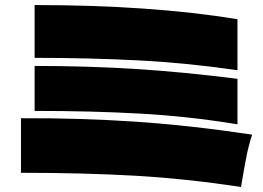

<svg xmlns="http://www.w3.org/2000/svg" viewBox="-20 -746 1040 760"><path d="M117 -726Q577 -726 920 -670V-468Q722 -497 527.5 -507Q333 -517 117 -517ZM117 -485Q325 -485 516 -473Q707 -461 920 -434V-254Q724 -286 532 -296.5Q340 -307 117 -307ZM63 -278Q297 -279 514.5 -264.5Q732 -250 978 -213Q964 -170 955 -124Q946 -78 934 -6Q715 -39 513.5 -50.5Q312 -62 63 -62Z"/></svg>

Font: Dela Gothic One
Style: Regular
Weight: 400
Designer: aratakana
Foundry: aratakana
Version: Version 1.004